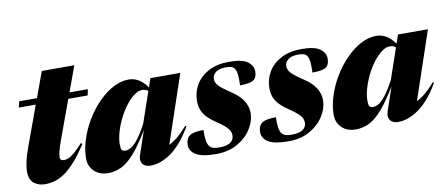

<svg xmlns="http://www.w3.org/2000/svg" viewBox="-63 -914 2732 1174"><g transform="rotate(-10 1303.0 -327.0)"><path d="M281 -242.5Q262 -190.5 256.8 -167.2Q251.5 -144 251.5 -132Q251.5 -110.5 276 -110.5Q289.5 -110.5 304.5 -116.8Q319.5 -123 341 -141.2Q362.5 -159.5 395 -195L403 -188.5Q359 -120 321 -79.2Q283 -38.5 250.2 -18.2Q217.5 2 189.2 8.5Q161 15 136.5 15Q99 15 69.5 -6Q40 -27 40 -81.5Q40 -99 46.2 -134Q52.5 -169 74.5 -229.5L164 -474.5H59L67.5 -512H178L236 -670.5H438L380 -512H494L486 -474.5H366Z M738 -59.5 788 -207Q733.5 -116.5 690.5 -68.5Q647.5 -20.5 608.8 -2.8Q570 15 528.5 15Q474 15 441.8 -16.8Q409.5 -48.5 409.5 -95.5Q409.5 -152 428.8 -212.2Q448 -272.5 481.5 -328.5Q515 -384.5 558.5 -429.2Q602 -474 651 -500.5Q700 -527 750 -527Q780.5 -527 809.2 -510.8Q838 -494.5 864 -458L882 -512H1068L925.5 -90.5Q979 -115.5 1041.5 -188L1048 -183Q986 -77.5 919.8 -31.2Q853.5 15 792.5 15Q757 15 742 -6Q727 -27 738 -59.5ZM627.5 -144Q627.5 -119.5 633.5 -110.8Q639.5 -102 657 -102Q669.5 -102 687.2 -110.8Q705 -119.5 730.2 -149.8Q755.5 -180 790.5 -245L856.5 -437Q841.5 -449.5 819.5 -449.5Q795 -449.5 768.5 -429.5Q742 -409.5 716.8 -376.5Q691.5 -343.5 671.5 -303Q651.5 -262.5 639.5 -221.2Q627.5 -180 627.5 -144Z M1147 -143.5Q1144 -69 1162 -43.5Q1171 -31 1186 -26.2Q1201 -21.5 1223 -21.5Q1272 -21.5 1294 -37.5Q1316 -53.5 1316 -81Q1316 -95 1309.8 -108.2Q1303.5 -121.5 1285.8 -138Q1268 -154.5 1232.5 -178Q1179.5 -213.5 1159 -246.8Q1138.5 -280 1138.5 -322.5Q1138.5 -379 1165.8 -425.2Q1193 -471.5 1245.5 -499.2Q1298 -527 1372.5 -527Q1454.5 -527 1487.8 -502.2Q1521 -477.5 1521 -442Q1521 -403 1498.5 -388.2Q1476 -373.5 1414.5 -373.5Q1416.5 -419.5 1413.5 -441.5Q1410.5 -463.5 1403 -476Q1395.5 -489 1382 -493Q1368.5 -497 1348.5 -497Q1304.5 -497 1284 -480Q1263.5 -463 1263.5 -439Q1263.5 -417.5 1281 -397.8Q1298.5 -378 1351 -343.5Q1403.5 -309 1426.2 -272.8Q1449 -236.5 1449 -198.5Q1449 -147.5 1418.5 -98.5Q1388 -49.5 1331.8 -17.2Q1275.5 15 1197.5 15Q1111.5 15 1073.8 -8.2Q1036 -31.5 1036 -70Q1036 -108 1059.2 -125.8Q1082.5 -143.5 1147 -143.5Z M1596.5 -143.5Q1593.5 -69 1611.5 -43.5Q1620.5 -31 1635.5 -26.2Q1650.5 -21.5 1672.5 -21.5Q1721.5 -21.5 1743.5 -37.5Q1765.5 -53.5 1765.5 -81Q1765.5 -95 1759.2 -108.2Q1753 -121.5 1735.2 -138Q1717.5 -154.5 1682 -178Q1629 -213.5 1608.5 -246.8Q1588 -280 1588 -322.5Q1588 -379 1615.2 -425.2Q1642.5 -471.5 1695 -499.2Q1747.5 -527 1822 -527Q1904 -527 1937.2 -502.2Q1970.5 -477.5 1970.5 -442Q1970.5 -403 1948 -388.2Q1925.5 -373.5 1864 -373.5Q1866 -419.5 1863 -441.5Q1860 -463.5 1852.5 -476Q1845 -489 1831.5 -493Q1818 -497 1798 -497Q1754 -497 1733.5 -480Q1713 -463 1713 -439Q1713 -417.5 1730.5 -397.8Q1748 -378 1800.5 -343.5Q1853 -309 1875.8 -272.8Q1898.5 -236.5 1898.5 -198.5Q1898.5 -147.5 1868 -98.5Q1837.5 -49.5 1781.2 -17.2Q1725 15 1647 15Q1561 15 1523.2 -8.2Q1485.5 -31.5 1485.5 -70Q1485.5 -108 1508.8 -125.8Q1532 -143.5 1596.5 -143.5Z M2275.5 -59.5 2325.5 -207Q2271 -116.5 2228 -68.5Q2185 -20.5 2146.2 -2.8Q2107.5 15 2066 15Q2011.5 15 1979.2 -16.8Q1947 -48.5 1947 -95.5Q1947 -152 1966.2 -212.2Q1985.5 -272.5 2019 -328.5Q2052.5 -384.5 2096 -429.2Q2139.5 -474 2188.5 -500.5Q2237.5 -527 2287.5 -527Q2318 -527 2346.8 -510.8Q2375.5 -494.5 2401.5 -458L2419.5 -512H2605.5L2463 -90.5Q2516.5 -115.5 2579 -188L2585.5 -183Q2523.5 -77.5 2457.2 -31.2Q2391 15 2330 15Q2294.5 15 2279.5 -6Q2264.5 -27 2275.5 -59.5ZM2165 -144Q2165 -119.5 2171 -110.8Q2177 -102 2194.5 -102Q2207 -102 2224.8 -110.8Q2242.5 -119.5 2267.8 -149.8Q2293 -180 2328 -245L2394 -437Q2379 -449.5 2357 -449.5Q2332.5 -449.5 2306 -429.5Q2279.5 -409.5 2254.2 -376.5Q2229 -343.5 2209 -303Q2189 -262.5 2177 -221.2Q2165 -180 2165 -144Z"/></g></svg>

Font: Newsreader Display ExtraBold
Style: Italic
Weight: 800
Italic angle: -17°
Designer: Hugues Gentile
Foundry: Production Type
Version: Version 1.001